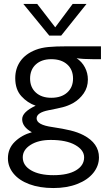

<svg xmlns="http://www.w3.org/2000/svg" viewBox="-20 -706 540 970"><path d="M236 1Q174 1 134.5 26Q95 51 95 89Q95 130 137 154.5Q179 179 250 179Q323 179 364 154.5Q405 130 405 89Q405 52 360 26.5Q315 1 236 1ZM349 -309Q349 -354 319.5 -380.5Q290 -407 239 -407Q190 -407 161 -380.5Q132 -354 132 -309Q132 -265 161 -238.5Q190 -212 239 -212Q290 -212 319.5 -238.5Q349 -265 349 -309ZM490 -472V-407H450Q400 -407 367 -412Q394 -394 409 -365.5Q424 -337 424 -304Q424 -265 403 -234.5Q382 -204 349 -185Q323 -171 297.5 -164.5Q272 -158 225 -149Q165 -137 165 -108Q165 -75 245 -64Q299 -56 336 -47Q373 -38 402 -23Q480 18 480 89Q480 132 451.5 167.5Q423 203 370.5 223.5Q318 244 250 244Q180 244 128 224.5Q76 205 48 170.5Q20 136 20 94Q20 44 55 10Q90 -24 141 -38Q92 -65 92 -104Q92 -140 160 -172Q119 -186 88 -220Q57 -254 57 -311Q57 -360 83 -397Q109 -434 160 -454Q188 -465 224.5 -468.5Q261 -472 320 -472ZM229 -526 98 -686H168L259 -568L347 -686H417L289 -526Z"/></svg>

Font: Madhuban Light
Style: Regular
Weight: 300
Designer: jaikishan Patel
Foundry: MagicType
Version: Version 1.000